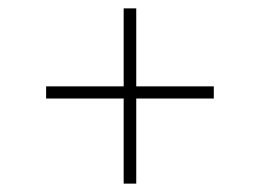

<svg xmlns="http://www.w3.org/2000/svg" viewBox="-20 -526 620 458"><path d="M275 -291H90V-320H275V-506H305V-320H490V-291H305V-88H275Z"/></svg>

Font: Athiti ExtraLight
Style: Regular
Weight: 250
Version: Version 1.032